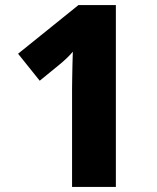

<svg xmlns="http://www.w3.org/2000/svg" viewBox="-20 -734 618 754"><path d="M435 0H263V-385Q263 -399 263.5 -424.5Q264 -450 264.5 -479Q265 -508 266 -531Q258 -521 244 -507.5Q230 -494 218 -484L136 -417L51 -523L288 -714H435Z"/></svg>

Font: Noto Sans Gujarati ExtraBold
Style: Regular
Weight: 800
Designer: Jelle Bosma - Monotype Design Team, Universal Thirst
Foundry: Monotype Imaging Inc.
Version: Version 2.106; ttfautohint (v1.8.4.7-5d5b)